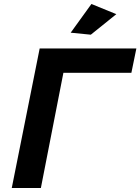

<svg xmlns="http://www.w3.org/2000/svg" viewBox="-20 -943 704 963"><path d="M435.5 -769 334.5 -779 438.5 -923 563.5 -872ZM179 -700H664L639 -578H298L185 0H39Z"/></svg>

Font: Argentum Sans Medium
Style: Italic
Weight: 500
Italic angle: -11°
Designer: Julieta Ulanovsky (font), Cristiano Sobral (main changes and remaster)
Foundry: Julieta Ulanovsky (font), Cristiano Sobral (main changes and remaster)
Version: Version 2.007;June 15, 2022;FontCreator 14.0.0.2814 64-bit; 